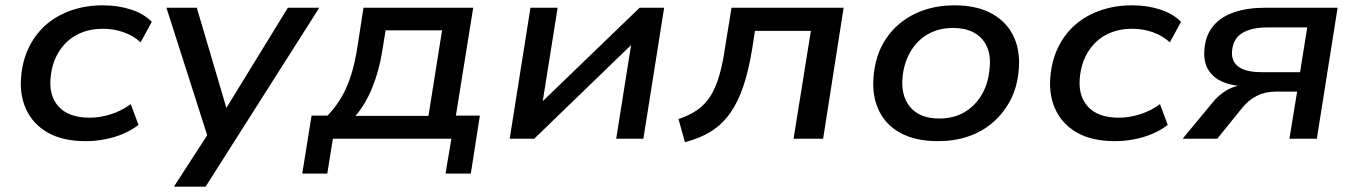

<svg xmlns="http://www.w3.org/2000/svg" viewBox="-20 -521 5096 721"><path d="M301 9Q215 9 158.5 -23.5Q102 -56 76.5 -114Q51 -172 61 -248Q68 -305 93 -352Q118 -399 157.5 -432Q197 -465 250.5 -483Q304 -501 367 -501Q424 -501 472.5 -485Q521 -469 550 -439L508 -362Q481 -387 444 -400Q407 -413 367 -413Q325 -413 291 -400.5Q257 -388 232 -364.5Q207 -341 191.5 -309.5Q176 -278 171 -239Q161 -165 199 -122Q237 -79 317 -79Q356 -79 396.5 -92Q437 -105 471 -130L500 -52Q476 -33 443.5 -19Q411 -5 375 2Q339 9 301 9Z M633 180 769 -30V21L605 -492H719L836 -96H818L1061 -492H1179L752 180Z M1115 131 1150 -87H1210Q1240 -118 1262 -155.5Q1284 -193 1299 -241Q1314 -289 1323 -350L1345 -492H1757L1692 -87H1782L1748 131H1653L1675 0H1230L1209 131ZM1315 -86H1589L1640 -407H1428L1415 -327Q1404 -257 1378.5 -193.5Q1353 -130 1315 -86Z M1894 0 1972 -492H2074L2014 -115H1991L2382 -492H2474L2396 0H2294L2354 -378H2377L1986 0Z M2552 13 2528 -74Q2570 -88 2599 -108.5Q2628 -129 2647.5 -159.5Q2667 -190 2680.5 -235.5Q2694 -281 2703 -344L2727 -492H3148L3071 0H2960L3025 -405H2815L2805 -340Q2792 -259 2772 -199Q2752 -139 2722.5 -97Q2693 -55 2651.5 -28.5Q2610 -2 2552 13Z M3502 9Q3416 9 3359 -23Q3302 -55 3277 -113.5Q3252 -172 3262 -248Q3269 -307 3294 -353.5Q3319 -400 3359 -433Q3399 -466 3451 -483.5Q3503 -501 3564 -501Q3650 -501 3707 -468.5Q3764 -436 3789 -378.5Q3814 -321 3804 -244Q3797 -186 3771.5 -139.5Q3746 -93 3706.5 -59.5Q3667 -26 3615.5 -8.5Q3564 9 3502 9ZM3507 -76Q3560 -76 3599.5 -98.5Q3639 -121 3664 -161Q3689 -201 3695 -254Q3706 -329 3669.5 -372.5Q3633 -416 3558 -416Q3507 -416 3467 -394Q3427 -372 3402 -332Q3377 -292 3370 -239Q3361 -164 3397 -120Q3433 -76 3507 -76Z M4166 9Q4080 9 4023.5 -23.5Q3967 -56 3941.5 -114Q3916 -172 3926 -248Q3933 -305 3958 -352Q3983 -399 4022.5 -432Q4062 -465 4115.5 -483Q4169 -501 4232 -501Q4289 -501 4337.5 -485Q4386 -469 4415 -439L4373 -362Q4346 -387 4309 -400Q4272 -413 4232 -413Q4190 -413 4156 -400.5Q4122 -388 4097 -364.5Q4072 -341 4056.5 -309.5Q4041 -278 4036 -239Q4026 -165 4064 -122Q4102 -79 4182 -79Q4221 -79 4261.5 -92Q4302 -105 4336 -130L4365 -52Q4341 -33 4308.5 -19Q4276 -5 4240 2Q4204 9 4166 9Z M4421 0 4531 -133Q4556 -165 4589 -183.5Q4622 -202 4659 -202H4672L4666 -196Q4611 -197 4572 -213.5Q4533 -230 4515 -263Q4497 -296 4504 -346Q4510 -394 4538.5 -426.5Q4567 -459 4616 -475.5Q4665 -492 4733 -492H5003L4925 0H4822L4851 -177H4771Q4731 -177 4699.5 -161Q4668 -145 4644 -115L4551 0ZM4717 -250H4862L4889 -418H4741Q4680 -418 4646 -397.5Q4612 -377 4607 -334Q4602 -292 4630 -271Q4658 -250 4717 -250Z"/></svg>

Font: Nunito Sans 10pt SemiExpanded SemiBold
Style: Italic
Weight: 600
Width: 6
Italic angle: -9°
Designer: Vernon Adams
Foundry: Vernon Adams
Version: Version 3.101;gftools[0.9.27]